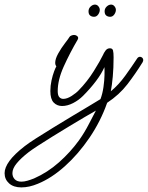

<svg xmlns="http://www.w3.org/2000/svg" viewBox="-203 -442 643 835"><path d="M-110 373Q-144 373 -163.5 355.5Q-183 338 -183 311Q-183 287 -162 258Q-141 229 -96 194Q-81 182 -47.5 160.5Q-14 139 28.5 113Q71 87 112.5 62Q154 37 187 17.5Q220 -2 234 -11Q243 -35 247 -63.5Q251 -92 251.5 -115.5Q252 -139 251 -150Q239 -122 214.5 -89.5Q190 -57 158 -25Q139 -6 114.5 6.5Q90 19 67 19Q45 19 30.5 4Q16 -11 16 -46Q16 -69 21 -92Q26 -115 32.5 -132Q39 -149 42 -153Q37 -160 37 -168Q37 -186 50.5 -210Q64 -234 79.5 -254Q95 -274 99 -281Q101 -285 107.5 -287.5Q114 -290 119 -290Q126 -290 131.5 -286Q137 -282 137 -276Q137 -274 135 -270Q101 -212 74.5 -153.5Q48 -95 48 -46Q48 -27 55 -19.5Q62 -12 72 -12Q89 -12 109 -25Q129 -38 140 -50Q177 -88 205 -133Q233 -178 245 -203Q248 -211 255.5 -221.5Q263 -232 275 -232Q286 -232 288.5 -222.5Q291 -213 291 -193Q291 -147 287.5 -109Q284 -71 279 -45Q313 -73 341.5 -112.5Q370 -152 393 -187Q398 -195 406 -195Q411 -195 415.5 -191Q420 -187 420 -181Q420 -177 417 -171Q386 -121 351 -75.5Q316 -30 263 5Q235 85 186.5 156.5Q138 228 79.5 280.5Q21 333 -38 357Q-76 373 -110 373ZM-110 348Q-98 348 -84 344Q-70 340 -55 334Q4 308 53.5 264Q103 220 140 169Q165 134 184 96.5Q203 59 214 39Q196 49 165.5 67Q135 85 98.5 107Q62 129 26.5 151Q-9 173 -37.5 191.5Q-66 210 -80 221Q-112 246 -130.5 268.5Q-149 291 -149 311Q-149 327 -139 337.5Q-129 348 -110 348ZM206 -369Q196 -369 189 -374.5Q182 -380 182 -393Q182 -405 191 -413.5Q200 -422 210 -422Q219 -422 225 -414.5Q231 -407 231 -399Q231 -389 224 -379Q217 -369 206 -369ZM276 -369Q266 -369 259 -374.5Q252 -380 252 -393Q252 -405 261 -413.5Q270 -422 280 -422Q289 -422 295 -414.5Q301 -407 301 -399Q301 -389 294 -379Q287 -369 276 -369Z"/></svg>

Font: Ms Madi
Style: Regular
Weight: 400
Designer: Robert E. Leuschke
Foundry: Robert E. Leuschke
Version: Version 1.010; ttfautohint (v1.8.3)